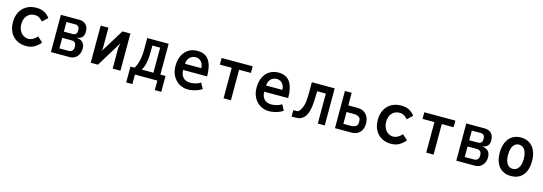

<svg xmlns="http://www.w3.org/2000/svg" viewBox="18 -1582 7765 2745"><g transform="rotate(15 3900.0 -209.5)"><path d="M55.5 -275Q55.5 -360 89.2 -424Q123 -488 185 -523Q247 -558 329.5 -558Q401.5 -558 449.5 -531Q497.5 -504 529.5 -460L452.5 -388Q424.5 -419.5 397.5 -435.8Q370.5 -452 331.5 -452Q287 -452 252.2 -430.5Q217.5 -409 198 -369.5Q178.5 -330 178.5 -278Q178.5 -222.5 199.8 -182Q221 -141.5 255.2 -120.2Q289.5 -99 327.5 -99Q363 -99 397.8 -119Q432.5 -139 457.5 -169L534.5 -98Q496 -50.5 445.5 -20.8Q395 9 322.5 9Q245.5 9 185 -24.8Q124.5 -58.5 90 -122.5Q55.5 -186.5 55.5 -275Z M691 -551H964Q1005.5 -551 1036 -534Q1066.5 -517 1082.8 -485.5Q1099 -454 1099 -411Q1099 -359 1075 -330.2Q1051 -301.5 1001 -295V-291Q1059 -286 1088 -252.2Q1117 -218.5 1117 -165Q1117 -119 1098.8 -81.2Q1080.5 -43.5 1046.5 -21.8Q1012.5 0 967 0H691ZM1001 -151V-171Q1001 -202.5 982.8 -220.2Q964.5 -238 934 -238H794V-82H929Q963.5 -82 982.2 -100.2Q1001 -118.5 1001 -151ZM987 -391V-411Q987 -439.5 970.2 -456.2Q953.5 -473 925 -473H794V-330H925Q954 -330 970.5 -346Q987 -362 987 -391Z M1280 -550H1395V-230L1384 -196L1602 -550H1720V0H1605V-315L1619.5 -380L1387 0H1280Z M1843 -94H1903Q1934 -138 1951.5 -212.5Q1969 -287 1969 -384V-550H2286V-94H2362V141H2266V0H1934V141H1843ZM2183 -94V-465H2068V-379Q2068 -281 2053.8 -210.8Q2039.5 -140.5 2010 -94Z M2462 -272Q2462 -356.5 2492.5 -421.8Q2523 -487 2579.2 -523Q2635.5 -559 2711 -559Q2831.5 -559 2884.8 -476.5Q2938 -394 2938 -242H2582Q2585 -168 2622.8 -130Q2660.5 -92 2725 -92Q2772 -92 2815.8 -105.5Q2859.5 -119 2878 -136L2924 -52Q2904.5 -36.5 2870.8 -22Q2837 -7.5 2796.2 1.2Q2755.5 10 2717 10Q2652.5 10 2594 -22.2Q2535.5 -54.5 2498.8 -118.2Q2462 -182 2462 -272ZM2711 -465Q2677.5 -465 2649 -448.5Q2620.5 -432 2603.8 -402.2Q2587 -372.5 2587 -334H2827Q2827 -371.5 2812 -401.2Q2797 -431 2770.5 -448Q2744 -465 2711 -465Z M3246 -452H3070V-550H3530V-452H3355V0H3246Z M3662 -272Q3662 -356.5 3692.5 -421.8Q3723 -487 3779.2 -523Q3835.5 -559 3911 -559Q4031.5 -559 4084.8 -476.5Q4138 -394 4138 -242H3782Q3785 -168 3822.8 -130Q3860.5 -92 3925 -92Q3972 -92 4015.8 -105.5Q4059.5 -119 4078 -136L4124 -52Q4104.5 -36.5 4070.8 -22Q4037 -7.5 3996.2 1.2Q3955.5 10 3917 10Q3852.5 10 3794 -22.2Q3735.5 -54.5 3698.8 -118.2Q3662 -182 3662 -272ZM3911 -465Q3877.5 -465 3849 -448.5Q3820.5 -432 3803.8 -402.2Q3787 -372.5 3787 -334H4027Q4027 -371.5 4012 -401.2Q3997 -431 3970.5 -448Q3944 -465 3911 -465Z M4253 -95H4306Q4330.5 -95 4352.8 -128Q4375 -161 4388 -204Q4398 -239 4402 -285.2Q4406 -331.5 4406 -397V-549H4744V0H4641V-444H4513L4511 -370Q4508.5 -284.5 4503.2 -235.5Q4498 -186.5 4486 -145Q4474.5 -104 4457.8 -76.8Q4441 -49.5 4418 -32Q4396 -14.5 4372.2 -7.2Q4348.5 0 4313 0H4253Z M4895 -551H4995V-364H5135Q5186.5 -364 5225.5 -341Q5264.5 -318 5285.8 -275.8Q5307 -233.5 5307 -178Q5307 -122 5286.2 -82Q5265.5 -42 5227 -21Q5188.5 0 5136 0H4895ZM5205 -166V-192Q5205 -230.5 5177 -248.2Q5149 -266 5101 -266H4995V-91H5101Q5149 -91 5177 -109.2Q5205 -127.5 5205 -166Z M5455.5 -275Q5455.5 -360 5489.2 -424Q5523 -488 5585 -523Q5647 -558 5729.5 -558Q5801.5 -558 5849.5 -531Q5897.5 -504 5929.5 -460L5852.5 -388Q5824.5 -419.5 5797.5 -435.8Q5770.5 -452 5731.5 -452Q5687 -452 5652.2 -430.5Q5617.5 -409 5598 -369.5Q5578.5 -330 5578.5 -278Q5578.5 -222.5 5599.8 -182Q5621 -141.5 5655.2 -120.2Q5689.5 -99 5727.5 -99Q5763 -99 5797.8 -119Q5832.5 -139 5857.5 -169L5934.5 -98Q5896 -50.5 5845.5 -20.8Q5795 9 5722.5 9Q5645.5 9 5585 -24.8Q5524.5 -58.5 5490 -122.5Q5455.5 -186.5 5455.5 -275Z M6246 -452H6070V-550H6530V-452H6355V0H6246Z M6691 -551H6964Q7005.5 -551 7036 -534Q7066.5 -517 7082.8 -485.5Q7099 -454 7099 -411Q7099 -359 7075 -330.2Q7051 -301.5 7001 -295V-291Q7059 -286 7088 -252.2Q7117 -218.5 7117 -165Q7117 -119 7098.8 -81.2Q7080.5 -43.5 7046.5 -21.8Q7012.5 0 6967 0H6691ZM7001 -151V-171Q7001 -202.5 6982.8 -220.2Q6964.5 -238 6934 -238H6794V-82H6929Q6963.5 -82 6982.2 -100.2Q7001 -118.5 7001 -151ZM6987 -391V-411Q6987 -439.5 6970.2 -456.2Q6953.5 -473 6925 -473H6794V-330H6925Q6954 -330 6970.5 -346Q6987 -362 6987 -391Z M7261 -273Q7261 -362 7290.2 -426.8Q7319.5 -491.5 7373.2 -525.8Q7427 -560 7500 -560Q7573 -560 7626.8 -525.8Q7680.5 -491.5 7709.8 -426.8Q7739 -362 7739 -273Q7739 -186.5 7711.5 -122.8Q7684 -59 7630.2 -24.5Q7576.5 10 7500 10Q7423.5 10 7369.8 -24.5Q7316 -59 7288.5 -122.5Q7261 -186 7261 -273ZM7616.5 -273Q7616.5 -328.5 7602.5 -369.2Q7588.5 -410 7562 -432Q7535.5 -454 7499.5 -454Q7463.5 -454 7437.2 -432.2Q7411 -410.5 7397.2 -369.8Q7383.5 -329 7383.5 -273Q7383.5 -190 7413.8 -143Q7444 -96 7499 -96Q7536 -96 7562.2 -117.5Q7588.5 -139 7602.5 -178.8Q7616.5 -218.5 7616.5 -273Z"/></g></svg>

Font: JuliaMono
Style: Bold
Weight: 700
Monospace: yes
Designer: cormullion
Foundry: corm
Version: Version 0.055; ttfautohint (v1.8.4)